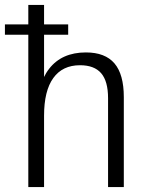

<svg xmlns="http://www.w3.org/2000/svg" viewBox="-34 -760 597 780"><path d="M405 -361Q405 -430 377 -462.5Q349 -495 291 -495Q220 -495 182.5 -443Q145 -391 145 -290L114 -224V-285Q114 -414 165.5 -480.5Q217 -547 315 -547Q393 -547 431 -502.5Q469 -458 469 -365V0H405ZM81 -740H145V-359V0H81ZM243 -661V-619H-14V-661Z"/></svg>

Font: Pathway Extreme SemiCondensed ExtraLight
Style: Regular
Weight: 250
Width: 4
Version: Version 1.001;gftools[0.9.26]